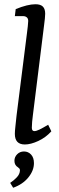

<svg xmlns="http://www.w3.org/2000/svg" viewBox="-20 -674 280 905"><path d="M97 7Q50 7 50 -43Q50 -56 52.5 -77.5Q55 -99 58 -129L107 -517Q109 -533 111 -550Q113 -567 113 -575Q113 -587 106 -592.5Q99 -598 89 -598H50L54 -631Q110 -654 147 -654Q171 -654 182 -643Q193 -632 193 -609Q193 -600 191.5 -586.5Q190 -573 188 -557L135 -131Q133 -117 131.5 -100Q130 -83 130 -72Q130 -56 142 -56Q151 -56 166.5 -63.5Q182 -71 207 -86L222 -55Q196 -26 160.5 -9.5Q125 7 97 7ZM42 211 28 188Q46 176 59.5 161.5Q73 147 74 130Q74 123 71.5 120.5Q69 118 64 114Q57 110 52.5 102.5Q48 95 48 84Q48 66 61 53Q74 40 93 40Q113 40 126.5 54.5Q140 69 140 95Q140 130 113.5 162.5Q87 195 42 211Z"/></svg>

Font: Yrsa
Style: Italic
Weight: 400
Italic angle: -7.10001°
Designer: Anna Giedrys (Yrsa+Rasa design), David Brezina (Yrsa art-direction, Rasa art-direction, design)
Foundry: Rosetta Type Foundry
Version: Version 2.004